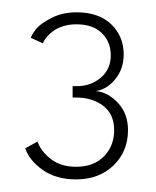

<svg xmlns="http://www.w3.org/2000/svg" viewBox="-20 -694 254 312"><path d="M30 -632.5Q32 -638.5 38.8 -647Q45.5 -655.5 63.5 -664.8Q81.5 -674 104.5 -674Q140.5 -674 160.8 -654.5Q181 -635 181 -605.5Q181 -582 167.2 -565.2Q153.5 -548.5 135.5 -546Q155 -544.5 171.5 -527Q188 -509.5 188 -482.5Q188 -448 164.5 -425.2Q141 -402.5 103.5 -402.5Q71 -402.5 49.2 -418Q27.5 -433.5 21 -453L41 -464Q46.5 -448 62.8 -435.5Q79 -423 103.5 -423Q132.5 -423 149 -440Q165.5 -457 165.5 -482.5Q165.5 -508.5 147.8 -522Q130 -535.5 103.5 -535.5H98V-554H105Q127.5 -554 143.8 -567.8Q160 -581.5 160 -604Q160 -626 145.5 -640.2Q131 -654.5 104 -654.5Q92.5 -654.5 83 -651.5Q73.5 -648.5 67.8 -644.5Q62 -640.5 57.8 -635.8Q53.5 -631 51.8 -628Q50 -625 50 -623.5Z"/></svg>

Font: League Spartan Light
Style: Regular
Weight: 277
Foundry: The League of Moveable Type
Version: Version 2.002